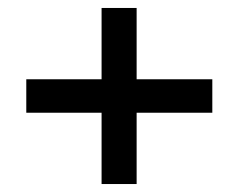

<svg xmlns="http://www.w3.org/2000/svg" viewBox="-20 -531 599 482"><path d="M235 -69V-511H323V-69ZM46 -248V-332H513V-248Z"/></svg>

Font: DM Sans 10pt Medium
Style: Regular
Weight: 500
Version: Version 4.004;gftools[0.9.30]